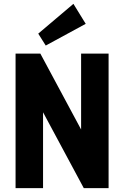

<svg xmlns="http://www.w3.org/2000/svg" viewBox="-20 -979 646 999"><path d="M545 -700V0H416L133 -527H204V0H61V-700H190L473 -173H402V-700ZM426 -855 218 -742 179 -804 362 -959Z"/></svg>

Font: Pathway Extreme Condensed
Style: Bold
Weight: 700
Width: 3
Version: Version 1.001;gftools[0.9.26]